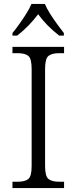

<svg xmlns="http://www.w3.org/2000/svg" viewBox="-20 -951 388 971"><path d="M43 0V-32H70Q106 -32 123 -45.5Q140 -59 140 -111V-603Q140 -655 123 -668.5Q106 -682 70 -682H43V-714H304V-682H278Q243 -682 225.5 -668.5Q208 -655 208 -603V-111Q208 -59 225.5 -45.5Q243 -32 278 -32H304V0ZM43 -784Q59 -803 77.5 -829Q96 -855 113 -882Q130 -909 139 -931H207Q216 -909 233 -882Q250 -855 269 -829Q288 -803 303 -784V-771H279Q246 -797 220.5 -823Q195 -849 173 -879Q150 -849 125 -823Q100 -797 67 -771H43Z"/></svg>

Font: Noto Serif Gurmukhi Light
Style: Regular
Weight: 300
Designer: Vaibhav Singh and the Monotype Design Team
Foundry: Monotype Imaging Inc.
Version: Version 2.004; ttfautohint (v1.8.4.7-5d5b)